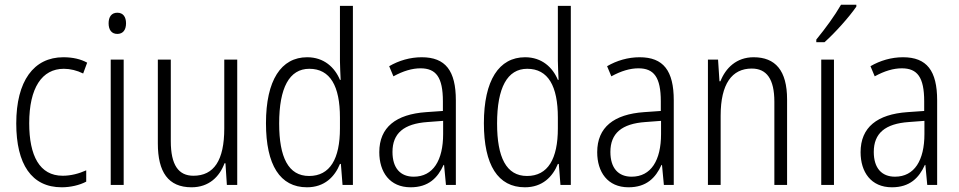

<svg xmlns="http://www.w3.org/2000/svg" viewBox="-20 -785 4069 815"><path d="M242 10C279 10 318 1 346 -14V-62C315 -48 281 -39 246 -39C148 -39 104 -124 104 -262C104 -412 158 -493 251 -493C278 -493 307 -486 333 -473L350 -519C323 -534 289 -542 249 -542C123 -542 49 -441 49 -261C49 -88 114 10 242 10Z M478 -731C453 -731 441 -713 441 -686C441 -658 454 -641 478 -641C502 -641 515 -658 515 -686C515 -713 503 -731 478 -731ZM505 -532H450V0H505Z M987 -532H932V-240C932 -104 888 -39 801 -39C738 -39 705 -84 705 -186V-532H650V-176C650 -55 694 10 793 10C867 10 912 -35 933 -92H937L943 0H987Z M1283 10C1358 10 1401 -35 1423 -89H1427L1434 0H1478V-760H1423V-527C1423 -503 1425 -475 1426 -446H1423C1401 -499 1355 -542 1284 -542C1173 -542 1109 -444 1109 -262C1109 -84 1169 10 1283 10ZM1292 -38C1204 -38 1165 -117 1165 -261C1165 -412 1208 -493 1293 -493C1382 -493 1423 -419 1423 -286V-240C1423 -111 1381 -38 1292 -38Z M1770 -542C1721 -542 1673 -528 1632 -504L1650 -461C1692 -484 1730 -495 1765 -495C1831 -495 1860 -457 1860 -355V-314L1789 -309C1661 -300 1590 -245 1590 -139C1590 -55 1634 10 1723 10C1799 10 1838 -30 1863 -85H1865L1873 0H1915V-359C1915 -485 1871 -542 1770 -542ZM1795 -267 1861 -272V-216C1861 -105 1819 -35 1736 -35C1680 -35 1646 -71 1646 -140C1646 -219 1694 -260 1795 -267Z M2208 10C2283 10 2326 -35 2348 -89H2352L2359 0H2403V-760H2348V-527C2348 -503 2350 -475 2351 -446H2348C2326 -499 2280 -542 2209 -542C2098 -542 2034 -444 2034 -262C2034 -84 2094 10 2208 10ZM2217 -38C2129 -38 2090 -117 2090 -261C2090 -412 2133 -493 2218 -493C2307 -493 2348 -419 2348 -286V-240C2348 -111 2306 -38 2217 -38Z M2695 -542C2646 -542 2598 -528 2557 -504L2575 -461C2617 -484 2655 -495 2690 -495C2756 -495 2785 -457 2785 -355V-314L2714 -309C2586 -300 2515 -245 2515 -139C2515 -55 2559 10 2648 10C2724 10 2763 -30 2788 -85H2790L2798 0H2840V-359C2840 -485 2796 -542 2695 -542ZM2720 -267 2786 -272V-216C2786 -105 2744 -35 2661 -35C2605 -35 2571 -71 2571 -140C2571 -219 2619 -260 2720 -267Z M3179 -542C3106 -542 3060 -496 3038 -440H3034L3028 -532H2985V0H3039V-294C3039 -429 3087 -494 3171 -494C3234 -494 3267 -450 3267 -353V0H3321V-363C3321 -486 3271 -542 3179 -542Z M3615 -757V-765H3550C3523 -718 3485 -666 3445 -617V-606H3480C3523 -644 3585 -713 3615 -757ZM3520 0V-532H3466V0Z M3813 -542C3764 -542 3716 -528 3675 -504L3693 -461C3735 -484 3773 -495 3808 -495C3874 -495 3903 -457 3903 -355V-314L3832 -309C3704 -300 3633 -245 3633 -139C3633 -55 3677 10 3766 10C3842 10 3881 -30 3906 -85H3908L3916 0H3958V-359C3958 -485 3914 -542 3813 -542ZM3838 -267 3904 -272V-216C3904 -105 3862 -35 3779 -35C3723 -35 3689 -71 3689 -140C3689 -219 3737 -260 3838 -267Z"/></svg>

Font: Noto Sans Arabic UI Cn Lt
Style: Regular
Weight: 300
Width: 3
Designer: Monotype Design Team, Nadine Chahine and Nizar Qandah
Foundry: Monotype Imaging Inc.
Version: Version 2.010